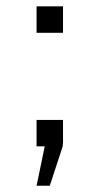

<svg xmlns="http://www.w3.org/2000/svg" viewBox="-20 -465 318 610"><path d="M96.2 0V-84H180.2V-14.2L179.2 0L138.2 125H96.2L122.1 0ZM96.2 -360.8V-444.8H180.2V-360.8Z"/></svg>

Font: CMU Sans Serif
Style: Medium
Weight: 500
Version: Version 0.7.0